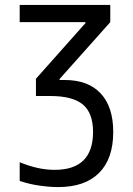

<svg xmlns="http://www.w3.org/2000/svg" viewBox="-20 -750 540 780"><path d="M216 10Q182 10 140 4Q98 -2 60 -15V-91Q96 -76 131.5 -68Q167 -60 202 -60Q358 -60 358 -214Q358 -291 316.5 -325.5Q275 -360 184 -360H126V-430L327 -656V-660H60V-730H428V-660L222 -429V-425H243Q338 -425 389 -370.5Q440 -316 440 -214Q440 -105 382.5 -47.5Q325 10 216 10Z"/></svg>

Font: M PLUS 1 Code
Style: Regular
Weight: 400
Designer: Coji Morishita
Foundry: UNDERFOREST DESIGN
Version: Version 1.005